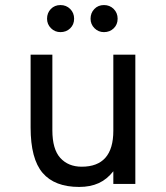

<svg xmlns="http://www.w3.org/2000/svg" viewBox="-20 -727 656 759"><path d="M101 -223V-511H187V-212Q187 -137 218.5 -102.5Q250 -68 303 -68Q428 -68 428 -210V-511H515V0H428V-50Q403 -18 370 -3Q337 12 293 12Q196 12 148.5 -43.5Q101 -99 101 -223ZM166 -653Q166 -676 181 -691.5Q196 -707 219 -707Q242 -707 257.5 -691.5Q273 -676 273 -653Q273 -630 257.5 -615Q242 -600 219 -600Q197 -600 181.5 -615.5Q166 -631 166 -653ZM338 -653Q338 -676 353 -691.5Q368 -707 391 -707Q414 -707 429.5 -691.5Q445 -676 445 -653Q445 -630 429.5 -615Q414 -600 391 -600Q369 -600 353.5 -615.5Q338 -631 338 -653Z"/></svg>

Font: Overpass Mono
Style: Regular
Weight: 400
Monospace: yes
Designer: Delve Withrington, Dave Bailey
Foundry: Delve Fonts
Version: Version 1.000;DELV;Overpass